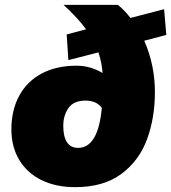

<svg xmlns="http://www.w3.org/2000/svg" viewBox="-20 -760 706 792"><path d="M518 -686 657 -722 666 -616 575 -592Q619 -492 619 -380Q619 -274 586.5 -185.5Q554 -97 480.5 -42.5Q407 12 290 12Q210 12 150.5 -17.5Q91 -47 59 -101Q27 -155 27 -226Q27 -306 59.5 -365.5Q92 -425 152.5 -457Q213 -489 296 -489Q352 -489 403 -459Q400 -502 386 -544L262 -512L255 -618L335 -639Q303 -684 242 -740H466Q492 -720 518 -686ZM302 -150Q385 -150 400 -315Q378 -345 333 -345Q284 -345 262.5 -314.5Q241 -284 241 -241Q241 -196 256.5 -173Q272 -150 302 -150Z"/></svg>

Font: Azeret Mono Black
Style: Italic
Weight: 900
Italic angle: -12°
Designer: Martin Vácha
Foundry: Displaay
Version: Version 1.000; Glyphs 3.0.3, build 3074